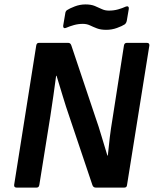

<svg xmlns="http://www.w3.org/2000/svg" viewBox="-20 -849 696 869"><path d="M55 0Q43 0 44 -12L144 -643Q146 -655 156 -655H289Q299 -655 303 -643L411 -321Q427 -276 440 -231Q453 -186 466 -145H468Q472 -187 477 -228Q482 -269 489 -310L541 -643Q543 -655 554 -655H645Q657 -655 656 -643L555 -12Q554 0 543 0H413Q402 0 398 -12L295 -318Q278 -367 263.5 -415.5Q249 -464 236 -506H234Q228 -460 221.5 -415Q215 -370 208 -324L158 -12Q156 0 146 0ZM461 -714Q436 -714 419 -720.5Q402 -727 387.5 -734Q373 -741 355 -741Q334 -741 314.5 -735.5Q295 -730 279 -723Q273 -720 269 -723Q265 -726 266 -733L275 -786Q276 -798 283 -803Q295 -811 318.5 -820Q342 -829 367 -829Q392 -829 409 -822Q426 -815 440.5 -808Q455 -801 473 -801Q495 -801 514.5 -806.5Q534 -812 549 -819Q556 -822 560 -819Q564 -816 563 -809L554 -756Q552 -745 545 -739Q533 -731 509.5 -722.5Q486 -714 461 -714Z"/></svg>

Font: Sofia Sans
Style: Bold Italic
Weight: 700
Italic angle: -9°
Designer: Botio Nikoltchev, Ani Petrova
Foundry: lettersoup
Version: Version 4.101; ttfautohint (v1.8.4.7-5d5b)